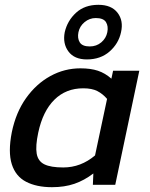

<svg xmlns="http://www.w3.org/2000/svg" viewBox="-20 -768 623 798"><path d="M341 -521Q289 -521 264.5 -554Q240 -587 249 -634Q260 -682 296 -715Q332 -748 389 -748Q443 -748 468.5 -715Q494 -682 483 -634Q473 -587 435.5 -554Q398 -521 341 -521ZM353 -575Q381 -575 401 -592Q421 -609 426 -634Q431 -659 420.5 -676Q410 -693 378 -693Q352 -693 331.5 -676Q311 -659 306 -634Q301 -609 311.5 -592Q322 -575 353 -575ZM196 10Q132 10 88.5 -12.5Q45 -35 29 -85.5Q13 -136 29 -218Q46 -301 88.5 -360.5Q131 -420 189.5 -452Q248 -484 314 -484Q357 -484 387 -474Q417 -464 443 -441L450 -474H559L459 0H366L368 -47Q330 -18 289 -4Q248 10 196 10ZM243 -72Q316 -72 375 -122L425 -357Q407 -378 384.5 -389.5Q362 -401 326 -401Q254 -401 206 -353.5Q158 -306 139 -217Q127 -161 132.5 -129.5Q138 -98 164.5 -85Q191 -72 243 -72Z"/></svg>

Font: Kanit
Style: Italic
Weight: 400
Italic angle: -12°
Designer: Katatrad Team
Foundry: CadsonDemak
Version: Version 2.000; ttfautohint (v1.8.3)